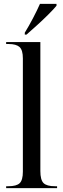

<svg xmlns="http://www.w3.org/2000/svg" viewBox="-20 -979 329 999"><path d="M12 0V-10H23Q66 -10 82.5 -26Q99 -42 99 -86V-675Q99 -719 81.5 -734.5Q64 -750 25 -750H12V-760H190V-89Q190 -43 206.5 -26.5Q223 -10 266 -10H277V0ZM109 -809Q130 -843 151.5 -884Q173 -925 188 -959H274V-949Q260 -932 232.5 -904.5Q205 -877 173.5 -848.5Q142 -820 118 -799H109Z"/></svg>

Font: Noto Serif Display SemiCondensed
Style: Regular
Weight: 400
Width: 4
Designer: Monotype Design Team
Foundry: Monotype Imaging Inc.
Version: Version 2.009